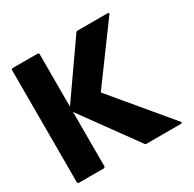

<svg xmlns="http://www.w3.org/2000/svg" viewBox="-179 -1020 1227 1216"><g transform="rotate(-30 434.5 -412.5)"><path d="M810 7 817 0 467 -419 765 -825 758 -832H530L523 -825L253 -439V-825L246 -832H58L51 -825V0L58 7H246L253 0V-400L543 0L550 7Z"/></g></svg>

Font: Hussar Woodtype
Style: Blk
Weight: 900
Foundry: Cannot Into Space Fonts
Version: Version 1.07